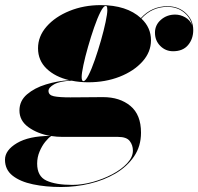

<svg xmlns="http://www.w3.org/2000/svg" viewBox="-105 -490 795 770"><path d="M249 -160Q213.5 -160 182.5 -166.5Q134.5 -164.5 112 -151.8Q89.5 -139 89.5 -125.5Q89.5 -108.5 111 -104Q132.5 -99.5 177 -99.5Q194.5 -99.5 219.8 -99.8Q245 -100 269.5 -100.2Q294 -100.5 308 -100.5Q375.5 -100.5 418 -65.2Q460.5 -30 460.5 42Q460.5 96.5 432.5 137.5Q404.5 178.5 358 205.8Q311.5 233 254.8 246.5Q198 260 140 260Q78.5 260 27.2 249.2Q-24 238.5 -54.5 214.5Q-85 190.5 -85 150.5Q-85 112.5 -37.2 84Q10.5 55.5 96 55Q45 46 9 20Q-27 -6 -27 -47Q-27 -85.5 3.2 -111.5Q33.5 -137.5 79.5 -151.5Q125.5 -165.5 173 -168.5Q116.5 -181.5 82 -214.5Q47.5 -247.5 47.5 -296.5Q47.5 -344.5 82 -383.8Q116.5 -423 173.8 -446.2Q231 -469.5 299 -469.5Q403 -469.5 460 -417.5Q503.5 -465 566.5 -465Q611 -465 640.5 -437.2Q670 -409.5 670 -369.5Q670 -334 649.2 -309.2Q628.5 -284.5 589 -284.5Q559 -284.5 537.8 -305.8Q516.5 -327 516.5 -359Q516.5 -390 540.5 -410.8Q564.5 -431.5 597.5 -431.5Q618.5 -431.5 637.8 -420.5Q657 -409.5 665 -390Q658 -421 631 -441.8Q604 -462.5 566.5 -462.5Q504.5 -462.5 462 -415.5Q500.5 -379.5 500.5 -328.5Q500.5 -281 466 -242.8Q431.5 -204.5 374.5 -182.2Q317.5 -160 249 -160ZM229.5 -164.5Q238 -164.5 250.2 -188.8Q262.5 -213 275.5 -250.5Q288.5 -288 300 -328.2Q311.5 -368.5 318.5 -401.8Q325.5 -435 325.5 -449.5Q325.5 -456.5 324.5 -461.2Q323.5 -466 318.5 -466Q310 -466 297.8 -441.8Q285.5 -417.5 272.5 -380Q259.5 -342.5 248 -302.2Q236.5 -262 229.5 -229Q222.5 -196 222.5 -181.5Q222.5 -164.5 229.5 -164.5ZM44 166Q44 217 81.2 234.2Q118.5 251.5 185 251.5Q223.5 251.5 265.8 240Q308 228.5 345 209Q382 189.5 405 164.8Q428 140 428 114Q428 92 415.2 75.5Q402.5 59 368.5 59H146.5Q123 59 100.5 55.5Q89.5 62.5 76.2 79Q63 95.5 53.5 118.2Q44 141 44 166Z"/></svg>

Font: Bodoni* 72pt Fatface
Style: Italic
Weight: 900
Italic angle: -13°
Version: Version 2.3